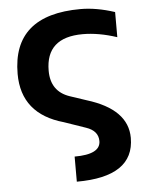

<svg xmlns="http://www.w3.org/2000/svg" viewBox="-51 -554 584 781"><g transform="rotate(-5 241.0 -164.0)"><path d="M446.3 -385.7Q372.1 -410.2 307.1 -410.2Q156.2 -410.2 156.2 -273.9Q156.2 -189.5 231.9 -163.6L299.3 -141.1Q465.3 -90.3 465.3 26.9Q465.3 185.5 231 185.5V83Q336.9 83 336.9 28.8Q336.9 -13.2 287.6 -29.8L199.7 -60.1Q29.3 -107.9 29.3 -272Q29.3 -512.7 307.1 -512.7Q372.1 -512.7 446.3 -488.3Z"/></g></svg>

Font: Voltera
Style: Bold
Weight: 700
Designer: Bernd Montag
Version: Version 1.301